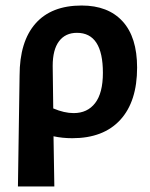

<svg xmlns="http://www.w3.org/2000/svg" viewBox="-20 -491 545 696"><path d="M45 185 51 -217Q51 -340 108.5 -405.5Q166 -471 276 -471Q372 -471 424.5 -413.5Q477 -356 477 -246Q477 -123 416 -56.5Q355 10 242 10Q206 10 174 3L177 185ZM171 -252 173 -98Q213 -81 247 -81Q297 -81 325 -117.5Q353 -154 353 -227Q353 -372 259 -372Q217 -372 194 -341.5Q171 -311 171 -252Z"/></svg>

Font: Alegreya Sans SC
Style: Bold
Weight: 700
Designer: Juan Pablo del Peral
Foundry: Huerta Tipografica
Version: Version 2.007